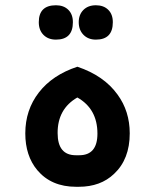

<svg xmlns="http://www.w3.org/2000/svg" viewBox="-20 -717 581 737"><path d="M194.8 -564.9Q165 -564.9 147 -583Q128.9 -601.1 128.9 -631.8Q128.9 -696.8 194.8 -696.8Q224.6 -696.8 242.2 -679.4Q259.8 -662.1 259.8 -631.8Q259.8 -564.9 194.8 -564.9ZM348.1 -564.9Q318.4 -564.9 300.3 -583.5Q282.2 -602.1 282.2 -631.8Q282.2 -660.6 300 -678.7Q317.9 -696.8 348.1 -696.8Q377.9 -696.8 395.5 -679.4Q413.1 -662.1 413.1 -631.8Q413.1 -564.9 348.1 -564.9ZM272 0Q176.8 0 123 -64Q77.1 -119.1 77.1 -205.1Q77.1 -294.9 129.2 -362.1Q181.2 -429.2 276.9 -460.9Q378.9 -426.8 431.2 -354Q478 -290 478 -205.1Q478 -106 418 -49.8Q366.2 0 282.2 0ZM271 -121.1H284.2Q354 -121.1 354 -204.1Q354 -299.3 276.9 -342.8Q200.7 -298.8 201.2 -206.1Q201.2 -121.1 271 -121.1Z"/></svg>

Font: Tajawal
Style: Bold
Weight: 700
Designer: Boutros Fonts
Foundry: Created by Boutros International 2017
Version: Version 1.700